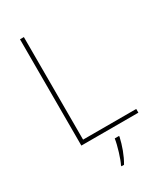

<svg xmlns="http://www.w3.org/2000/svg" viewBox="-227 -805 960 1117"><g transform="rotate(-30 253.0 -246.5)"><path d="M103 0H486V-25H129V-714H103ZM321 67V61H292C286 104 261 185 245 215V221H262C290 174 309 119 321 67Z"/></g></svg>

Font: Noto Sans Sinhala Thin
Style: Regular
Weight: 100
Designer: Jelle Bosma - Monotype Design Team
Foundry: Monotype Imaging Inc.
Version: Version 2.006